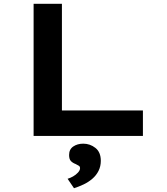

<svg xmlns="http://www.w3.org/2000/svg" viewBox="-20 -720 885 1017"><path d="M158 0V-700H308V-135H737V0ZM372 277 338 227Q352 223 367 214.5Q382 206 393 194Q404 182 404 171Q404 162 397.5 158Q391 154 381 149Q365 143 355.5 133Q346 123 346 101Q346 71 368 56Q390 41 421 41Q457 41 485.5 63.5Q514 86 514 132Q514 161 502 185Q490 209 469 227Q448 245 422.5 257Q397 269 372 277Z"/></svg>

Font: Lexend Tera SemiBold
Style: Regular
Weight: 600
Version: Version 1.007